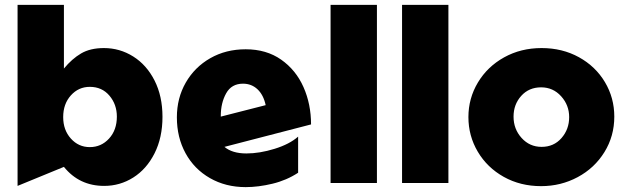

<svg xmlns="http://www.w3.org/2000/svg" viewBox="-20 -750 2567 787"><path d="M407 12Q472 12 526.5 -22.5Q581 -57 613.5 -121.5Q646 -186 646 -271Q646 -356 613.5 -420Q581 -484 526 -518.5Q471 -553 406 -553Q350 -553 312.5 -531Q275 -509 242 -469V-730H52V12L242 -66Q305 12 407 12ZM459 -272Q459 -217 427 -182Q395 -147 348 -147Q302 -147 270.5 -182Q239 -217 239 -270Q239 -324 270.5 -359Q302 -394 348 -394Q398 -394 428.5 -358Q459 -322 459 -272Z M990 -121Q932 -121 900 -148L1255 -240Q1255 -323 1224 -393Q1193 -463 1132.5 -505.5Q1072 -548 987 -548Q906 -548 842 -511.5Q778 -475 741.5 -411.5Q705 -348 705 -269Q705 -187 740.5 -122Q776 -57 840.5 -20Q905 17 987 17Q1039 17 1097 3Q1155 -11 1202 -42V-190Q1167 -159 1105.5 -140Q1044 -121 990 -121ZM976 -407Q1011 -407 1035.5 -384Q1060 -361 1069 -319L885 -272V-275Q885 -328 907 -367.5Q929 -407 976 -407Z M1525 -730H1335V0H1525Z M1818 -730H1628V0H1818Z M2498 -272Q2498 -349 2459.5 -413.5Q2421 -478 2353 -515.5Q2285 -553 2200 -553Q2115 -553 2046.5 -515Q1978 -477 1939 -412Q1900 -347 1900 -270Q1900 -193 1938.5 -128Q1977 -63 2045 -25Q2113 13 2198 13Q2279 13 2348 -24Q2417 -61 2457.5 -126.5Q2498 -192 2498 -272ZM2313 -270Q2313 -220 2281.5 -184Q2250 -148 2200 -148Q2151 -148 2118 -184.5Q2085 -221 2085 -272Q2085 -322 2116.5 -357Q2148 -392 2198 -392Q2247 -392 2280 -355.5Q2313 -319 2313 -270Z"/></svg>

Font: Geom Black
Style: Bold
Weight: 900
Version: Version 1.102